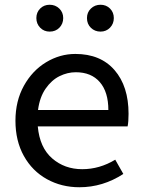

<svg xmlns="http://www.w3.org/2000/svg" viewBox="-20 -775 617 808"><path d="M45 -267Q45 -350 80.5 -414Q116 -478 174 -513Q232 -548 297 -548Q403 -548 462 -480Q521 -412 521 -296Q521 -262 517 -243H139Q147 -154 199.5 -108.5Q252 -63 326 -63Q399 -63 465 -103L499 -43Q413 13 314 13Q239 13 177.5 -21Q116 -55 80.5 -118.5Q45 -182 45 -267ZM436 -312Q436 -388 400 -429.5Q364 -471 299 -471Q264 -471 230.5 -454.5Q197 -438 172 -402Q147 -366 140 -312ZM346 -699Q346 -723 362.5 -739Q379 -755 403 -755Q427 -755 443 -739Q459 -723 459 -699Q459 -675 443 -658.5Q427 -642 403 -642Q379 -642 362.5 -658Q346 -674 346 -699ZM133 -699Q133 -723 149 -739Q165 -755 189 -755Q213 -755 229.5 -739Q246 -723 246 -699Q246 -675 230 -658.5Q214 -642 189 -642Q165 -642 149 -658.5Q133 -675 133 -699Z"/></svg>

Font: Nebula Sans Medium
Style: Regular
Weight: 500
Designer: Paul D. Hunt for Adobe (as Source Sans)
Foundry: Nebula Entertainment & Broadcasting LLC
Version: Version 1.010